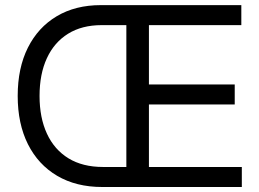

<svg xmlns="http://www.w3.org/2000/svg" viewBox="-20 -748 1036 768"><path d="M388.7 0Q284.7 0 208.7 -44.7Q132.8 -89.4 91.8 -171.1Q50.8 -252.9 50.8 -364.3Q50.8 -476.1 91.6 -557.4Q132.3 -638.7 207 -683.1Q281.7 -727.5 383.3 -727.5H524.4V-647.5H386.7Q307.6 -647.5 252.2 -613Q196.8 -578.6 167.5 -515.1Q138.2 -451.7 138.2 -364.3Q138.2 -277.3 167.7 -213.4Q197.3 -149.4 253.9 -114.7Q310.5 -80.1 392.1 -80.1H522.5V0ZM485.4 0V-727.5H945.3V-647.5H575.7V-410.2H918.9V-330.1H575.7V-80.1H947.3V0Z"/></svg>

Font: Inter 24pt
Style: Regular
Weight: 400
Designer: Rasmus Andersson
Foundry: rsms
Version: Version 4.001;git-66647c0bb